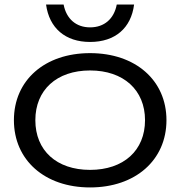

<svg xmlns="http://www.w3.org/2000/svg" viewBox="-20 -809 790 842"><path d="M375 13C574 13 710 -107 710 -282C710 -457 574 -576 375 -576C176 -576 41 -457 41 -282C41 -107 176 13 375 13ZM375 -64C228 -64 135 -149 135 -282C135 -414 228 -500 375 -500C522 -500 616 -414 616 -282C616 -149 522 -64 375 -64ZM182 -789C196 -686 266 -625 375 -625C485 -625 555 -686 568 -789H492C480 -726 437 -689 375 -689C314 -689 271 -726 259 -789Z"/></svg>

Font: Bounded Light
Style: Regular
Weight: 300
Designer: Vlad Churkin
Version: Version 3.0